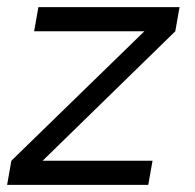

<svg xmlns="http://www.w3.org/2000/svg" viewBox="-32 -520 549 540"><path d="M0 -68 -12 0H385L397 -68H88L461 -432L473 -500H76L64 -432H374Z"/></svg>

Font: Uncut Sans
Style: Italic
Weight: 400
Italic angle: -10°
Designer: Kasper Nordkvist
Foundry: Uncut Type
Version: Version 1.111;FEAKit 1.0